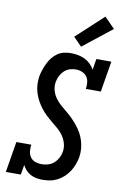

<svg xmlns="http://www.w3.org/2000/svg" viewBox="-106 -1045 711 1112"><g transform="rotate(10 250.0 -489.0)"><path d="M226 8Q207 8 188.5 4.5Q170 1 154.5 -7.5Q139 -16 127 -29Q115 -42 107 -58L97 0H9L39 -181H127Q124 -162 126 -142.5Q128 -123 138.5 -108Q149 -93 167 -86.5Q185 -80 205 -80Q223 -80 242.5 -85.5Q262 -91 277 -104.5Q292 -118 301.5 -136Q311 -154 314 -173Q318 -198 311 -222Q304 -246 290.5 -265.5Q277 -285 259 -300.5Q241 -316 222.5 -331Q204 -346 187 -362Q170 -378 155.5 -397Q141 -416 129.5 -436.5Q118 -457 110.5 -481Q103 -505 101.5 -529.5Q100 -554 104 -580Q108 -600 114.5 -619Q121 -638 130 -657Q139 -676 152.5 -693Q166 -710 183.5 -722Q201 -734 221 -738.5Q241 -743 261 -743Q283 -743 304 -739Q325 -735 343.5 -726Q362 -717 377 -702.5Q392 -688 401 -670L412 -735H500L470 -554H382Q385 -573 383 -592.5Q381 -612 370.5 -626.5Q360 -641 342 -648Q324 -655 305 -655Q287 -655 269 -649Q251 -643 237 -629.5Q223 -616 214.5 -598.5Q206 -581 203 -563Q199 -538 205.5 -514Q212 -490 226 -470.5Q240 -451 257.5 -435.5Q275 -420 293.5 -405Q312 -390 328.5 -373.5Q345 -357 360 -338.5Q375 -320 386.5 -300Q398 -280 405.5 -256Q413 -232 415 -207.5Q417 -183 413 -158Q409 -136 401 -114.5Q393 -93 380.5 -73.5Q368 -54 351 -38Q334 -22 313 -11Q292 0 270 4Q248 8 226 8Q226 8 226 8Q226 8 226 8ZM312 -790 263 -840 421 -986 482 -924Z"/></g></svg>

Font: Iosevka Curly Slab SmBdObl
Style: Regular
Weight: 600
Italic angle: -9°
Monospace: yes
Designer: Belleve Invis
Foundry: Belleve Invis
Version: Version 11.0.0; ttfautohint (v1.8.3)